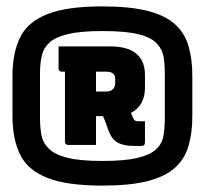

<svg xmlns="http://www.w3.org/2000/svg" viewBox="-20 -780 640 600"><path d="M300 -760Q386 -760 441 -746Q496 -732 526.5 -704.5Q557 -677 569 -636.5Q581 -596 581 -543V-417Q581 -364 569 -323.5Q557 -283 526.5 -255.5Q496 -228 441 -214Q386 -200 300 -200Q188 -200 127 -224.5Q66 -249 42.5 -297.5Q19 -346 19 -417V-543Q19 -614 42.5 -662.5Q66 -711 127 -735.5Q188 -760 300 -760ZM300 -683Q232 -683 192.5 -673.5Q153 -664 134.5 -647Q116 -630 110.5 -605.5Q105 -581 105 -551V-411Q105 -382 109.5 -358Q114 -334 132 -316Q151 -297 190.5 -287Q230 -277 300 -277Q370 -277 409.5 -286.5Q449 -296 467.5 -313Q486 -330 490.5 -354.5Q495 -379 495 -409V-549Q495 -578 491.5 -601Q488 -624 472 -642Q455 -662 415 -672.5Q375 -683 300 -683ZM324 -635Q433 -635 433 -545V-506Q433 -450 389 -427Q393 -419 395 -413Q398 -406 401.5 -403.5Q405 -401 414 -401H433V-335Q433 -324 422 -324H399Q366 -324 347.5 -334.5Q329 -345 319 -372Q315 -383 311 -394.5Q307 -406 302 -417H280V-327H194Q183 -327 183 -338V-556H174Q163 -556 163 -567V-635ZM313 -556H280V-494H314Q325 -494 332.5 -501Q340 -508 340 -519V-532Q340 -546 333 -550Q327 -556 313 -556Z"/></svg>

Font: Recursive Sn Lnr St XBk
Style: Regular
Weight: 1000
Version: Version 1.079;hotconv 1.0.112;makeotfexe 2.5.65598; ttfautoh